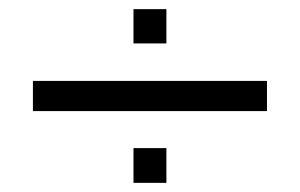

<svg xmlns="http://www.w3.org/2000/svg" viewBox="-20 -465 656 420"><path d="M52 -222V-288H564V-222ZM272 -65V-141H344V-65ZM272 -370V-445H344V-370Z"/></svg>

Font: Chivo ExtraLight
Style: Regular
Weight: 250
Designer: Hector Gatti
Foundry: Omnibus-Type
Version: Version 2.002